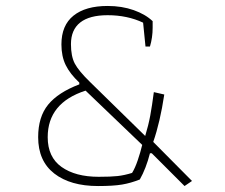

<svg xmlns="http://www.w3.org/2000/svg" viewBox="-20 -620 754 644"><path d="M108 -160Q108 -228 141.5 -269Q175 -310 246 -337V-343Q215 -372 200.5 -401.5Q186 -431 186 -471Q186 -535 226.5 -567.5Q267 -600 341 -600Q389 -600 428.5 -586Q468 -572 492 -549V-527Q492 -494 483 -464H468L460 -544Q407 -569 341 -569Q280 -569 249 -544.5Q218 -520 218 -472Q218 -431 231 -406.5Q244 -382 282 -345L467 -164Q478 -200 484 -232.5Q490 -265 496 -311L531 -303Q517 -210 494 -144L624 -13L599 4L489 -106H483Q470 -55 449 -18Q419 -6 389.5 -1Q360 4 309 4Q216 4 162 -38Q108 -80 108 -160ZM423 -40Q433 -56 442 -82.5Q451 -109 457 -134L267 -316Q140 -275 140 -160Q140 -93 186.5 -60Q233 -27 311 -27Q352 -27 374.5 -29.5Q397 -32 423 -40Z"/></svg>

Font: Athiti ExtraLight
Style: Regular
Weight: 250
Version: Version 1.032